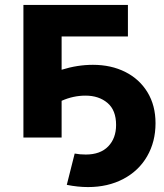

<svg xmlns="http://www.w3.org/2000/svg" viewBox="-20 -558 667 779"><path d="M357 -295Q431 -295 488.5 -266Q546 -237 578.5 -183.5Q611 -130 611 -58Q611 17 577 76Q543 135 480.5 168Q418 201 337 201Q296 201 251 192L283 65Q304 69 328 69Q387 69 419 36Q451 3 451 -51Q451 -111 416 -140.5Q381 -170 327 -170Q277 -170 230 -149V0H75V-538H499V-410H230V-275Q294 -295 357 -295Z"/></svg>

Font: mBank
Style: Bold
Weight: 700
Designer: Julieta Ulanovsky
Foundry: Julieta Ulanovsky
Version: Version 7.200